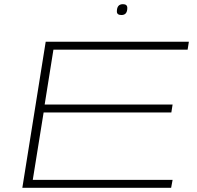

<svg xmlns="http://www.w3.org/2000/svg" viewBox="-20 -900 942 920"><path d="M87 0 199 -700H885L879 -662H236L194 -399H807L801 -361H189L137 -38H807L800 0ZM562 -828Q540 -828 540 -845Q540 -880 569 -880Q590 -880 590 -862Q590 -828 562 -828Z"/></svg>

Font: Georama ExtraExtended ExtraLight
Style: Italic
Weight: 200
Width: 8
Italic angle: -9°
Designer: Jean-Baptiste Levee
Foundry: Production Type
Version: Version 1.000